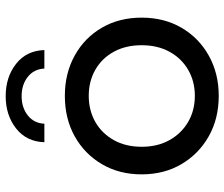

<svg xmlns="http://www.w3.org/2000/svg" viewBox="-77 -706 789 675"><g transform="rotate(-90 317.5 -368.5)"><path d="M318 6Q238 6 176 -29Q114 -64 78 -125Q42 -186 42 -265Q42 -344 78 -405Q114 -466 176 -500.5Q238 -535 318 -535Q397 -535 459.5 -500.5Q522 -466 557.5 -405Q593 -344 593 -265Q593 -186 557.5 -125Q522 -64 459.5 -29Q397 6 318 6ZM318 -78Q369 -78 409.5 -101.5Q450 -125 473 -167Q496 -209 496 -265Q496 -321 473 -363Q450 -405 409.5 -428Q369 -451 318 -451Q267 -451 226.5 -428Q186 -405 162.5 -363Q139 -321 139 -265Q139 -209 162.5 -167Q186 -125 226.5 -101.5Q267 -78 318 -78ZM155 -607Q157 -670 203.5 -706.5Q250 -743 317 -743Q384 -743 430.5 -706.5Q477 -670 479 -607H414Q412 -644 384.5 -665.5Q357 -687 317 -687Q277 -687 249.5 -665.5Q222 -644 220 -607Z"/></g></svg>

Font: Montserrat Medium
Style: Regular
Weight: 500
Designer: Julieta Ulanovsky
Foundry: Julieta Ulanovsky
Version: Version 9.000; ttfautohint (v1.8.4.7-5d5b)